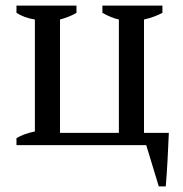

<svg xmlns="http://www.w3.org/2000/svg" viewBox="-20 -520 654 688"><path d="M39 0V-25Q66 -41 105 -49V-450Q67 -456 39 -474V-500H254V-474Q231 -460 195 -450V-44H406V-450Q379 -456 347 -474V-500H562V-474Q549 -467 533 -461Q517 -455 496 -450V-44H585Q583 4 580.5 52Q578 100 574 148H549L504 0Z"/></svg>

Font: PT Serif
Style: Regular
Weight: 400
Designer: A.Korolkova, O.Umpeleva, V.Yefimov
Foundry: ParaType Ltd
Version: Version 1.000W OFL; ttfautohint (v1.6)